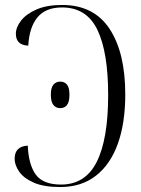

<svg xmlns="http://www.w3.org/2000/svg" viewBox="-20 -744 570 774"><path d="M223 10Q156 10 115.5 -8Q75 -26 57 -52.5Q39 -79 39 -104Q39 -154 92 -157Q95 -81 124 -40.5Q153 0 226 0Q324 0 370 -91.5Q416 -183 416 -361Q416 -534 372.5 -624Q329 -714 230 -714Q164 -714 131 -674Q98 -634 94 -560Q44 -562 44 -608Q44 -634 65 -661Q86 -688 127.5 -706Q169 -724 230 -724Q358 -724 421.5 -628Q485 -532 485 -363Q485 -248 455 -164.5Q425 -81 366.5 -35.5Q308 10 223 10ZM223 -308Q206 -308 195.5 -320.5Q185 -333 185 -362Q185 -391 195.5 -403Q206 -415 223 -415Q240 -415 250 -403Q260 -391 260 -362Q260 -333 250 -320.5Q240 -308 223 -308Z"/></svg>

Font: Noto Serif Display SemiCondensed Light
Style: Regular
Weight: 300
Width: 4
Designer: Monotype Design Team
Foundry: Monotype Imaging Inc.
Version: Version 2.009